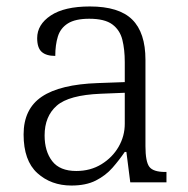

<svg xmlns="http://www.w3.org/2000/svg" viewBox="-20 -564 582 594"><path d="M201 10Q138 10 95.5 -28.5Q53 -67 53 -148Q53 -227 109.5 -265Q166 -303 283 -307L366 -310V-372Q366 -411 358.5 -441Q351 -471 327.5 -488.5Q304 -506 256 -506Q213 -506 190 -491.5Q167 -477 159 -451Q151 -425 151 -391Q123 -391 109 -403.5Q95 -416 95 -446Q95 -488 137 -516Q179 -544 258 -544Q348 -544 389 -503.5Q430 -463 430 -379V-112Q430 -64 442 -48Q454 -32 491 -32H495V0H383L371 -94H366Q349 -69 328 -45Q307 -21 276.5 -5.5Q246 10 201 10ZM216 -35Q260 -35 294 -56Q328 -77 347 -110Q366 -143 366 -181V-277L292 -274Q193 -270 155.5 -237Q118 -204 118 -145Q118 -96 141.5 -65.5Q165 -35 216 -35Z"/></svg>

Font: Noto Serif Tamil Light
Style: Regular
Weight: 300
Designer: Indian Type Foundry, Tom Grace, and the Monotype Design Team
Foundry: Monotype Imaging Inc.
Version: Version 2.004; ttfautohint (v1.8.4.7-5d5b)